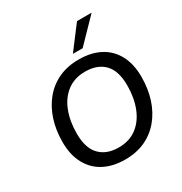

<svg xmlns="http://www.w3.org/2000/svg" viewBox="-212 -1096 1199 1262"><g transform="rotate(-30 387.5 -464.5)"><path d="M374 9Q283 9 215.5 -26Q148 -61 110.5 -130Q73 -199 73 -296Q73 -386 97.5 -462Q122 -538 169 -595Q216 -652 283 -683Q350 -714 436 -714Q528 -714 595.5 -679Q663 -644 700 -575.5Q737 -507 737 -410Q737 -319 712.5 -243Q688 -167 641 -110Q594 -53 527 -22Q460 9 374 9ZM376 -81Q458 -81 514 -123.5Q570 -166 599 -240Q628 -314 628 -408Q628 -518 576.5 -571Q525 -624 433 -624Q352 -624 296 -582Q240 -540 211 -466Q182 -392 182 -298Q182 -187 234 -134Q286 -81 376 -81ZM422 -765 553 -938H664L496 -765Z"/></g></svg>

Font: Nunito Sans 12pt SemiBold
Style: Italic
Weight: 600
Italic angle: -9°
Designer: Vernon Adams
Foundry: Vernon Adams
Version: Version 3.101;gftools[0.9.27]